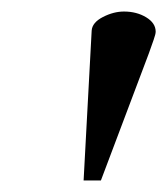

<svg xmlns="http://www.w3.org/2000/svg" viewBox="-20 -731 290 333"><path d="M238 -638 155 -418H125L139 -678Q140 -692 158.5 -701.5Q177 -711 195 -711Q217 -711 233.5 -701Q250 -691 250 -676Q250 -672 246.5 -662Q243 -652 238 -638Z"/></svg>

Font: Castoro
Style: Italic
Weight: 400
Italic angle: -11°
Designer: John Hudson with Paul Hanslow, assisted by Kaja Sojewska.
Foundry: Tiro Typeworks Ltd.
Version: Version 2.04